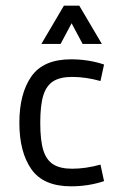

<svg xmlns="http://www.w3.org/2000/svg" viewBox="-20 -655 478 682"><path d="M336.9 -367.2Q284.2 -381.8 236.3 -381.8Q193.4 -381.8 168.9 -366.2Q144.5 -350.6 133.8 -315.9Q123 -281.2 123 -218.8Q123 -156.2 133.8 -121.6Q144.5 -86.9 168.9 -71.3Q193.4 -55.7 236.3 -55.7Q284.2 -55.7 336.9 -70.3L349.6 -11.7Q294.9 6.8 232.4 6.8Q133.8 6.8 91.3 -54.2Q48.8 -115.2 48.8 -218.8Q48.8 -322.3 91.3 -383.3Q133.8 -444.3 232.4 -444.3Q294.9 -444.3 349.6 -425.8ZM341.8 -499H273.4L216.8 -605.5H252L195.3 -499H127L207 -634.8H261.7Z"/></svg>

Font: Sudo Variable
Style: Regular
Weight: 400
Monospace: yes
Designer: Jens Kutilek
Foundry: Jens Kutilek
Version: Version 0.040